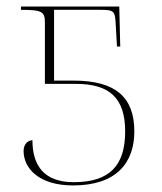

<svg xmlns="http://www.w3.org/2000/svg" viewBox="-20 -556 494 586"><path d="M203 10C336 10 390 -60 390 -155C390 -258 334 -310 205 -310H145V-526H286C328 -526 331 -522 333 -484L337 -414H347L344 -536H44V-526C109 -526 117 -520 117 -487V-300H212C315 -300 362 -256 362 -155C362 -52 316 0 205 0C116 0 79 -49 79 -128C68 -128 52 -119 52 -95C52 -43 98 10 203 10Z"/></svg>

Font: Noto Serif Display Thin
Style: Regular
Weight: 100
Designer: Monotype Design Team
Foundry: Monotype Imaging Inc.
Version: Version 2.009